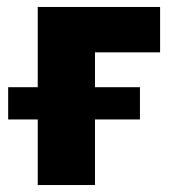

<svg xmlns="http://www.w3.org/2000/svg" viewBox="-20 -530 505 550"><path d="M88.1 0V-510H438.6V-380H252.1V0ZM3.4 -187.8V-280.2H380.9V-187.8Z"/></svg>

Font: Geologica-Sharp
Style: Regular
Weight: 100
Designer: Sindre Bremnes, Frode Helland
Foundry: Monokrom Skriftforlag AS
Version: Version 1.010;gftools[0.9.28]